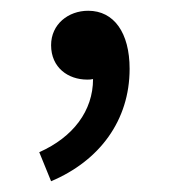

<svg xmlns="http://www.w3.org/2000/svg" viewBox="-20 -147 318 357"><path d="M75 190C165 152 221 77 221 -19C221 -86 192 -127 144 -127C107 -127 75 -102 75 -63C75 -21 107 1 142 1C146 1 149 1 153 0C153 59 116 108 53 136Z"/></svg>

Font: Noto Sans JP
Style: Regular
Weight: 400
Designer: Ryoko NISHIZUKA  (kana, bopomofo & ideographs); Paul D. Hunt (Latin, Greek & Cyrillic); Sandoll Communications , Soo-you
Foundry: Adobe
Version: Version 2.002;hotconv 1.0.116;makeotfexe 2.5.65601